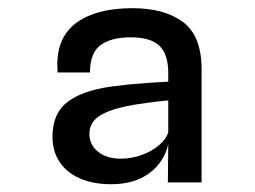

<svg xmlns="http://www.w3.org/2000/svg" viewBox="-20 -762 640 481"><path d="M111.5 -419Q111.5 -472.5 142.2 -500.8Q173 -529 236.5 -541.5Q289.5 -551.5 401.5 -557.5V-579Q401.5 -626.5 379.2 -647.5Q357 -668.5 307 -668.5Q259 -668.5 232.2 -649.2Q205.5 -630 205.5 -580.5H124.5Q123.5 -593.5 123.5 -599.5Q123.5 -671 173.2 -706.2Q223 -741.5 312 -741.5Q391.5 -741.5 438.2 -707Q485 -672.5 485 -588.5V-305H400.5L401.5 -400.5Q391 -355.5 353.8 -328Q316.5 -300.5 258.5 -300.5Q213 -300.5 179.8 -315.2Q146.5 -330 129 -356.8Q111.5 -383.5 111.5 -419ZM401.5 -430.5V-510.5Q378 -508.5 347.2 -504.2Q316.5 -500 297 -496Q249.5 -486 226.8 -470Q204 -454 204 -426.5Q204 -399.5 225.5 -382Q247 -364.5 282 -364.5Q310 -364.5 335.8 -374Q361.5 -383.5 379 -398.8Q396.5 -414 401.5 -430.5Z"/></svg>

Font: SplineSansMono30
Style: Regular
Weight: 400
Designer: Eben Sorkin, Mirko Velimirovic
Foundry: Sorkin Type
Version: Version 1.000